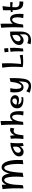

<svg xmlns="http://www.w3.org/2000/svg" viewBox="2824 -3668 1123 6810"><g transform="rotate(-90 3385.0 -262.5)"><path d="M107 10Q110 -92 111 -184Q112 -276 110 -364Q108 -452 101.5 -542.5Q95 -633 83 -732L236 -758Q240 -682 241.5 -607Q243 -532 242.5 -458Q242 -384 239.5 -310Q237 -236 232.5 -161Q228 -86 220 -10ZM513 6Q519 -49 522.5 -111.5Q526 -174 526 -239.5Q526 -305 523 -367.5Q520 -430 512 -485Q504 -540 490 -582.5Q476 -625 455.5 -649Q435 -673 407 -673Q364 -673 327 -618.5Q290 -564 265.5 -464Q241 -364 235 -228L164 -220Q180 -377 205.5 -481.5Q231 -586 264.5 -647Q298 -708 340 -734Q382 -760 432 -760Q493 -760 535.5 -722.5Q578 -685 604 -617Q630 -549 643.5 -456Q657 -363 660.5 -252Q664 -141 661 -18ZM968 3Q974 -57 975.5 -122.5Q977 -188 975 -254Q973 -320 966.5 -381.5Q960 -443 948.5 -495.5Q937 -548 921.5 -588Q906 -628 885 -650.5Q864 -673 837 -673Q809 -673 785.5 -647Q762 -621 744 -575Q726 -529 712.5 -467.5Q699 -406 689 -332.5Q679 -259 672 -179Q665 -99 661 -18L604 -192Q605 -241 610 -302Q615 -363 626 -427.5Q637 -492 655.5 -552.5Q674 -613 702 -661Q730 -709 767.5 -737.5Q805 -766 855 -766Q923 -766 970.5 -723Q1018 -680 1049.5 -605.5Q1081 -531 1097 -435Q1113 -339 1117 -231.5Q1121 -124 1115 -17Z M1403 14Q1361 14 1324 -4.5Q1287 -23 1265 -58.5Q1243 -94 1243 -145Q1243 -202 1275.5 -256Q1308 -310 1384 -357Q1460 -404 1586 -441L1620 -374Q1542 -357 1493 -332.5Q1444 -308 1418 -281.5Q1392 -255 1382.5 -229Q1373 -203 1373 -183Q1373 -144 1393 -115.5Q1413 -87 1451 -87Q1485 -87 1517.5 -108.5Q1550 -130 1571 -171Q1592 -212 1592 -271L1650 -314Q1644 -225 1620.5 -163Q1597 -101 1561.5 -62Q1526 -23 1485 -4.5Q1444 14 1403 14ZM1615 13Q1608 -28 1602 -84.5Q1596 -141 1593 -200Q1590 -259 1588 -311Q1586 -363 1585.5 -398.5Q1585 -434 1586 -441L1727 -456Q1712 -329 1710.5 -221.5Q1709 -114 1715 -10Z M1993 6 1957 -125Q1961 -211 1986.5 -282Q2012 -353 2054 -399.5Q2096 -446 2149 -461Q2202 -476 2259 -449L2236 -316Q2172 -346 2128.5 -339Q2085 -332 2058 -290Q2031 -248 2016 -173.5Q2001 -99 1993 6ZM1993 6H1859Q1870 -72 1875 -146Q1880 -220 1878.5 -293Q1877 -366 1869 -440L1975 -462Q1985 -395 1990.5 -336.5Q1996 -278 1997.5 -223.5Q1999 -169 1997.5 -112.5Q1996 -56 1993 6Z M2468 -5 2363 5Q2368 -90 2370 -191Q2372 -292 2371 -394Q2370 -496 2366 -594Q2362 -692 2354 -782L2497 -804Q2503 -616 2497.5 -414.5Q2492 -213 2468 -5ZM2839 11 2698 0Q2712 -57 2719 -113.5Q2726 -170 2724.5 -220Q2723 -270 2713.5 -309Q2704 -348 2685.5 -370Q2667 -392 2637 -392Q2607 -392 2579 -362.5Q2551 -333 2528.5 -280.5Q2506 -228 2490.5 -157.5Q2475 -87 2468 -5L2399 -129Q2403 -169 2417.5 -214.5Q2432 -260 2455 -304.5Q2478 -349 2509.5 -385.5Q2541 -422 2580.5 -444Q2620 -466 2667 -466Q2723 -466 2759.5 -435.5Q2796 -405 2816 -354Q2836 -303 2843.5 -241Q2851 -179 2849 -113Q2847 -47 2839 11Z M3338 2Q3282 8 3225.5 6Q3169 4 3119 -9Q3069 -22 3030.5 -48Q2992 -74 2970 -116Q2948 -158 2948 -219Q2948 -279 2970 -323Q2992 -367 3029.5 -396.5Q3067 -426 3112.5 -440.5Q3158 -455 3204 -455Q3274 -455 3321 -429.5Q3368 -404 3392 -366Q3416 -328 3415 -288Q3415 -255 3399.5 -223Q3384 -191 3348.5 -170.5Q3313 -150 3251 -150Q3229 -150 3199.5 -154Q3170 -158 3139.5 -165.5Q3109 -173 3082 -183.5Q3055 -194 3037 -207L3063 -251Q3082 -239 3113.5 -230Q3145 -221 3191 -221Q3220 -221 3244.5 -229.5Q3269 -238 3284 -257.5Q3299 -277 3299 -306Q3299 -324 3291 -342Q3283 -360 3264.5 -372.5Q3246 -385 3213 -385Q3180 -385 3149.5 -362.5Q3119 -340 3099 -305.5Q3079 -271 3079 -232Q3079 -178 3099.5 -140.5Q3120 -103 3157 -82.5Q3194 -62 3243 -58Q3292 -54 3350 -66Z M3501 229 3553 109Q3616 155 3672.5 177.5Q3729 200 3774.5 193Q3820 186 3850 145Q3880 104 3891 25Q3897 -19 3899.5 -57Q3902 -95 3901.5 -133.5Q3901 -172 3899 -217Q3897 -262 3894 -318.5Q3891 -375 3888 -450L4019 -482Q4022 -391 4021 -300Q4020 -209 4014 -124.5Q4008 -40 3995 32Q3978 130 3934.5 187Q3891 244 3826.5 265Q3762 286 3679.5 275.5Q3597 265 3501 229ZM3695 11Q3639 11 3603 -18.5Q3567 -48 3546.5 -97Q3526 -146 3518.5 -207Q3511 -268 3513 -332.5Q3515 -397 3523 -456L3663 -460Q3650 -402 3643 -345.5Q3636 -289 3637 -238Q3638 -187 3647.5 -147.5Q3657 -108 3676 -85Q3695 -62 3724 -62Q3755 -62 3782 -92Q3809 -122 3831 -174.5Q3853 -227 3867.5 -297.5Q3882 -368 3888 -450L3940 -321Q3938 -280 3926 -234.5Q3914 -189 3893.5 -145Q3873 -101 3844 -66Q3815 -31 3777.5 -10Q3740 11 3695 11Z M4410 -18Q4415 -91 4418.5 -161.5Q4422 -232 4422.5 -302.5Q4423 -373 4420 -445Q4417 -517 4409.5 -591.5Q4402 -666 4390 -745L4542 -755Q4548 -650 4548 -558Q4548 -466 4544.5 -381Q4541 -296 4533.5 -211.5Q4526 -127 4518 -35ZM4846 -15Q4811 -12 4770.5 -8.5Q4730 -5 4686.5 -3Q4643 -1 4596.5 -1Q4550 -1 4503 -4.5Q4456 -8 4410 -18L4456 -88Q4535 -73 4628 -83Q4721 -93 4833 -123Z M4951 -523Q4950 -560 4944.5 -592.5Q4939 -625 4935 -659L5069 -678Q5076 -645 5080 -606Q5084 -567 5083 -533ZM5068 -6 4966 4Q4972 -105 4970.5 -222Q4969 -339 4954 -452L5092 -468Q5096 -388 5094.5 -316Q5093 -244 5087 -169.5Q5081 -95 5068 -6Z M5220 260 5258 145Q5345 179 5406 182Q5467 185 5504.5 163Q5542 141 5559 100.5Q5576 60 5573 6Q5571 -38 5568.5 -84Q5566 -130 5561.5 -184Q5557 -238 5550.5 -305.5Q5544 -373 5534 -461L5669 -465Q5671 -430 5671.5 -383.5Q5672 -337 5672.5 -284Q5673 -231 5673 -177.5Q5673 -124 5672 -75Q5669 36 5636.5 110.5Q5604 185 5545 226Q5486 267 5404 275Q5322 283 5220 260ZM5355 14Q5313 14 5276 -4.5Q5239 -23 5217 -58.5Q5195 -94 5195 -145Q5195 -187 5212.5 -231.5Q5230 -276 5269.5 -318Q5309 -360 5374 -396.5Q5439 -433 5534 -461L5570 -394Q5492 -377 5443.5 -349.5Q5395 -322 5369.5 -291.5Q5344 -261 5334.5 -232Q5325 -203 5325 -183Q5325 -144 5345 -119Q5365 -94 5403 -94Q5437 -94 5472.5 -113.5Q5508 -133 5532 -172.5Q5556 -212 5555 -271L5614 -314Q5608 -225 5582.5 -163Q5557 -101 5519 -62Q5481 -23 5438.5 -4.5Q5396 14 5355 14Z M5920 -5 5815 5Q5820 -90 5822 -191Q5824 -292 5823 -394Q5822 -496 5818 -594Q5814 -692 5806 -782L5949 -804Q5955 -616 5949.5 -414.5Q5944 -213 5920 -5ZM6291 11 6150 0Q6164 -57 6171 -113.5Q6178 -170 6176.5 -220Q6175 -270 6165.5 -309Q6156 -348 6137.5 -370Q6119 -392 6089 -392Q6059 -392 6031 -362.5Q6003 -333 5980.5 -280.5Q5958 -228 5942.5 -157.5Q5927 -87 5920 -5L5851 -129Q5855 -169 5869.5 -214.5Q5884 -260 5907 -304.5Q5930 -349 5961.5 -385.5Q5993 -422 6032.5 -444Q6072 -466 6119 -466Q6175 -466 6211.5 -435.5Q6248 -405 6268 -354Q6288 -303 6295.5 -241Q6303 -179 6301 -113Q6299 -47 6291 11Z M6734 1Q6647 7 6590 -12.5Q6533 -32 6499.5 -74Q6466 -116 6450.5 -177.5Q6435 -239 6432 -317Q6429 -392 6428 -459.5Q6427 -527 6427 -590Q6427 -653 6428 -717L6573 -736Q6563 -647 6554.5 -569.5Q6546 -492 6540 -421Q6534 -350 6533 -280Q6532 -216 6557 -182.5Q6582 -149 6629 -138.5Q6676 -128 6740 -134ZM6707 -370Q6629 -387 6542 -386Q6455 -385 6372 -371L6359 -436Q6449 -456 6544.5 -461Q6640 -466 6720 -457Z"/></g></svg>

Font: Marhey Light
Style: Regular
Weight: 400
Version: Version 1.000